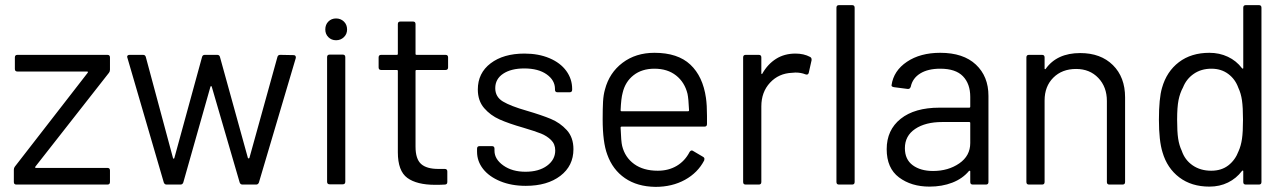

<svg xmlns="http://www.w3.org/2000/svg" viewBox="-20 -720 5022 749"><path d="M44 0Q34 0 34 -10V-58Q34 -65 38 -70L322 -436Q323 -437 323 -438Q323 -439 322.5 -440Q322 -441 320 -441H48Q38 -441 38 -451V-496Q38 -506 48 -506H399Q409 -506 409 -496V-448Q409 -441 405 -436L118 -70Q117 -69 117 -68Q117 -67 117.5 -66Q118 -65 120 -65H399Q409 -65 409 -55V-10Q409 0 399 0Z M630 0Q622 0 619 -8L476 -498Q476 -506 486 -506H538Q547 -506 549 -497L655 -103Q656 -101 657.5 -101Q659 -101 660 -103L768 -497Q770 -506 779 -506H827Q836 -506 838 -498L947 -104Q948 -102 950 -102Q952 -102 953 -104L1062 -497Q1064 -506 1073 -506L1125 -505Q1130 -505 1132 -502.5Q1134 -500 1134 -497Q1134 -495 1134 -494L990 -8Q987 0 979 0H926Q918 0 915 -8L806 -382Q805 -384 803.5 -384Q802 -384 801 -382L695 -8Q692 0 684 0Z M1291 -563Q1273 -563 1261 -575Q1249 -587 1249 -605Q1249 -624 1261 -636Q1273 -648 1291 -648Q1309 -648 1321.5 -636Q1334 -624 1334 -605Q1334 -587 1321.5 -575Q1309 -563 1291 -563ZM1266 -1Q1256 -1 1256 -11V-497Q1256 -507 1266 -507H1317Q1327 -507 1327 -497V-11Q1327 -1 1317 -1Z M1728 -457Q1728 -447 1718 -447H1605Q1601 -447 1601 -443V-148Q1601 -100 1622.5 -80.5Q1644 -61 1690 -61H1715Q1725 -61 1725 -51V-10Q1725 0 1715 0Q1703 1 1678 1Q1606 1 1569 -26Q1532 -53 1532 -126V-443Q1532 -447 1528 -447H1467Q1457 -447 1457 -457V-496Q1457 -506 1467 -506H1528Q1532 -506 1532 -510V-626Q1532 -636 1542 -636H1591Q1601 -636 1601 -626V-510Q1601 -506 1605 -506H1718Q1728 -506 1728 -496Z M2031 5Q1975 5 1931.5 -13Q1888 -31 1864.5 -61Q1841 -91 1841 -128V-140Q1841 -150 1851 -150H1899Q1909 -150 1909 -140V-132Q1909 -99 1943.5 -74.5Q1978 -50 2030 -50Q2082 -50 2114 -73.5Q2146 -97 2146 -133Q2146 -158 2129.5 -174Q2113 -190 2090.5 -199Q2068 -208 2021 -222Q1965 -238 1929 -254Q1893 -270 1868.5 -298.5Q1844 -327 1844 -371Q1844 -435 1894 -473Q1944 -511 2026 -511Q2081 -511 2123.5 -493Q2166 -475 2189 -443.5Q2212 -412 2212 -373V-370Q2212 -360 2202 -360H2155Q2145 -360 2145 -370V-373Q2145 -407 2112.5 -430Q2080 -453 2025 -453Q1974 -453 1943 -432.5Q1912 -412 1912 -376Q1912 -342 1942 -324Q1972 -306 2035 -288Q2093 -271 2129 -256Q2165 -241 2191 -212.5Q2217 -184 2217 -138Q2217 -73 2166 -34Q2115 5 2031 5Z M2734 -338Q2738 -310 2738 -268V-236Q2738 -226 2728 -226H2405Q2401 -226 2401 -222Q2403 -167 2407 -151Q2418 -106 2454 -80Q2490 -54 2546 -54Q2588 -54 2620 -73Q2652 -92 2670 -127Q2674 -133 2679 -133Q2681 -133 2684 -131L2723 -108Q2728 -105 2728 -100Q2728 -97 2727 -94Q2702 -46 2652 -18.5Q2602 9 2537 9Q2466 8 2418 -25Q2370 -58 2349 -117Q2331 -165 2331 -255Q2331 -297 2332.5 -323.5Q2334 -350 2340 -371Q2357 -436 2408.5 -475Q2460 -514 2533 -514Q2624 -514 2673 -468Q2722 -422 2734 -338ZM2533 -452Q2484 -452 2451.5 -426.5Q2419 -401 2409 -358Q2403 -337 2401 -290Q2401 -286 2405 -286H2664Q2668 -286 2668 -290Q2666 -335 2662 -354Q2651 -399 2617.5 -425.5Q2584 -452 2533 -452Z M3083 -511Q3116 -511 3140 -498Q3146 -495 3146 -488Q3146 -487 3146 -485L3135 -436Q3133 -429 3127 -429Q3125 -429 3122 -430Q3105 -437 3083 -437L3070 -436Q3018 -434 2984 -397.5Q2950 -361 2950 -305V-10Q2950 0 2940 0H2889Q2879 0 2879 -10V-496Q2879 -506 2889 -506H2940Q2950 -506 2950 -496V-435Q2950 -432 2951 -431.5Q2952 -431 2952 -431Q2953 -431 2954 -433Q2975 -470 3007.5 -490.5Q3040 -511 3083 -511Z M3253 0Q3243 0 3243 -10V-690Q3243 -700 3253 -700H3304Q3314 -700 3314 -690V-10Q3314 0 3304 0Z M3648 -514Q3738 -514 3787 -468Q3836 -422 3836 -346V-10Q3836 0 3826 0H3775Q3765 0 3765 -10V-51Q3765 -53 3764 -53.5Q3763 -54 3762 -54Q3761 -54 3760 -53Q3735 -23 3695 -7.5Q3655 8 3606 8Q3535 8 3487 -28Q3439 -64 3439 -138Q3439 -213 3493.5 -256.5Q3548 -300 3645 -300H3761Q3765 -300 3765 -304V-342Q3765 -393 3736.5 -422.5Q3708 -452 3648 -452Q3600 -452 3570 -433.5Q3540 -415 3533 -382Q3530 -373 3523 -373Q3522 -373 3521 -373L3467 -380Q3458 -382 3458 -386Q3458 -387 3458 -388Q3466 -444 3518 -479Q3570 -514 3648 -514ZM3620 -53Q3679 -53 3722 -82.5Q3765 -112 3765 -162V-240Q3765 -244 3761 -244H3656Q3590 -244 3550 -217Q3510 -190 3510 -142Q3510 -98 3540.5 -75.5Q3571 -53 3620 -53Z M4194 -513Q4274 -513 4321.5 -466Q4369 -419 4369 -340V-10Q4369 0 4359 0H4308Q4298 0 4298 -10V-326Q4298 -381 4264.5 -416Q4231 -451 4178 -451Q4123 -451 4089 -417Q4055 -383 4055 -328V-10Q4055 0 4045 0H3994Q3984 0 3984 -10V-496Q3984 -506 3994 -506H4045Q4055 -506 4055 -496V-453Q4055 -451 4056 -450.5Q4057 -450 4057 -450Q4058 -450 4059 -451Q4103 -513 4194 -513Z M4830 -690Q4830 -700 4840 -700H4891Q4901 -700 4901 -690V-10Q4901 0 4891 0H4840Q4830 0 4830 -10V-52Q4830 -54 4829 -54.5Q4828 -55 4828 -55Q4827 -55 4825 -53Q4803 -24 4770.5 -8Q4738 8 4698 8Q4628 8 4580.5 -28Q4533 -64 4515 -126Q4501 -171 4501 -253Q4501 -336 4513 -377Q4531 -441 4579 -477.5Q4627 -514 4698 -514Q4737 -514 4770 -498.5Q4803 -483 4825 -454Q4827 -452 4828 -452Q4828 -452 4829 -452.5Q4830 -453 4830 -455ZM4812 -131Q4821 -151 4825 -178Q4829 -205 4829 -253Q4829 -301 4825 -328.5Q4821 -356 4811 -377Q4799 -411 4771.5 -431.5Q4744 -452 4706 -452Q4666 -452 4637 -432Q4608 -412 4595 -379Q4583 -357 4577.5 -329.5Q4572 -302 4572 -253Q4572 -206 4576 -179.5Q4580 -153 4590 -132Q4602 -96 4632.5 -75Q4663 -54 4705 -54Q4745 -54 4772 -75Q4799 -96 4812 -131Z"/></svg>

Font: LinhAnh
Style: Regular
Weight: 400
Designer: Jeremy Tribby
Foundry: Tribby Type
Version: Version 1.408